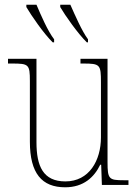

<svg xmlns="http://www.w3.org/2000/svg" viewBox="-20 -786 586 816"><path d="M349 -606H354V-619C328 -654 299 -721 279 -766H236V-756C257 -720 311 -643 349 -606ZM204 -606H210V-619C183 -654 154 -721 135 -766H92V-756C113 -720 166 -643 204 -606ZM257 10C336 10 381 -34 406 -86H410L413 0H526V-20H505C443 -20 437 -25 437 -97V-536H322V-516H334C406 -516 409 -511 409 -436V-202C409 -104 359 -15 258 -15C163 -15 135 -80 135 -182V-536H14V-516H32C102 -516 107 -512 107 -442V-184C107 -49 158 10 257 10Z"/></svg>

Font: Noto Serif SemiCondensed Thin
Style: Regular
Weight: 100
Width: 4
Designer: Monotype Design Team
Foundry: Monotype Imaging Inc.
Version: Version 2.015